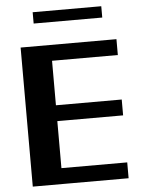

<svg xmlns="http://www.w3.org/2000/svg" viewBox="-59 -940 741 987"><g transform="rotate(-5 311.0 -446.5)"><path d="M69.7 0V-717.6H564.2V-635.8H94.4L224.7 -712.1V-329L137.9 -406.2H564.2V-324.4H113.6L224.7 -403.6V-4.6L137.9 -81.8H564.2V0ZM147.2 -834.7V-893.1H501.2V-834.7Z"/></g></svg>

Font: Russolo 10pt ExtraLight
Style: Regular
Weight: 200
Designer: Micah Stupak-Hahn
Version: Version 1.000